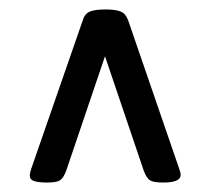

<svg xmlns="http://www.w3.org/2000/svg" viewBox="-20 -705 445 406"><path d="M80 -319Q62 -319 52.5 -322Q43 -325 43 -334Q43 -339 46 -348L155 -662Q159 -676 170 -680.5Q181 -685 203 -685Q225 -685 235.5 -680.5Q246 -676 251 -662L359 -348Q362 -340 362 -335Q362 -319 325 -319Q305 -319 297.5 -323.5Q290 -328 284 -344L202 -586L120 -344Q114 -328 106.5 -323.5Q99 -319 80 -319Z"/></svg>

Font: Asap Semi Condensed Medium
Style: Regular
Weight: 500
Width: 4
Designer: Pablo Cosgaya
Foundry: Omnibus-Type
Version: Version 3.001; ttfautohint (v1.8.4.7-5d5b)